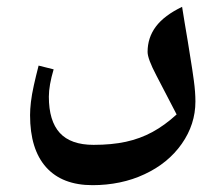

<svg xmlns="http://www.w3.org/2000/svg" viewBox="-20 -290 644 562"><path d="M251 252Q162 252 115 199.5Q68 147 68 47Q68 30 70.5 8.5Q73 -13 79 -40Q85 -67 93 -98L137 -87Q123 -40 123 -7Q123 64 155 99Q187 134 254 134Q307 134 348.5 125Q390 116 426 96.5Q462 77 497 45Q463 -21 437.5 -69.5Q412 -118 412 -138Q412 -180 436.5 -212.5Q461 -245 513 -270Q516 -250 520.5 -223.5Q525 -197 529.5 -170Q534 -143 537 -123Q543 -87 547.5 -53.5Q552 -20 552 7Q552 74 512 131Q472 188 403 220Q369 236 330.5 244Q292 252 251 252Z"/></svg>

Font: Noto Naskh Arabic
Style: Bold
Weight: 700
Designer: Monotype Design Team, David Williams, Mohamad Dakak and Nizar Qandah
Foundry: Monotype Imaging Inc.
Version: Version 2.016